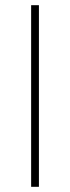

<svg xmlns="http://www.w3.org/2000/svg" viewBox="-20 -720 270 740"><path d="M100 0V-700H130V0Z"/></svg>

Font: Fustat ExtraLight
Style: Regular
Weight: 250
Designer: Mohamed Gaber, Khaled Hosny, Laura Garcia Mut
Foundry: Kief Type Foundry, Alif Type Foundry, Hard Type Foundry
Version: Version 1.007